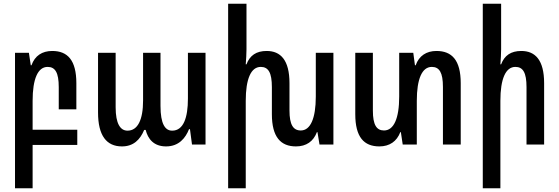

<svg xmlns="http://www.w3.org/2000/svg" viewBox="-20 -780 3014 1036"><path d="M61 236H156V2H397V-80H156V-236C156 -354 184 -419 237 -419C278 -419 297 -388 297 -310V-190H392V-331C392 -456 344 -505 262 -505C207 -505 168 -479 150 -428H146L136 -495H61Z M638 10C700 10 736 -26 758 -79H766C778 -31 809 10 876 10C945 10 981 -35 1000 -83H1005L1016 0H1089V-495H994V-248C994 -145 970 -75 909 -75C871 -75 846 -111 846 -209V-495H752V-238C752 -133 723 -75 668 -75C629 -75 604 -113 604 -201V-495H509V-173C509 -48 555 10 638 10Z M1684 -495V-259C1684 -141 1655 -76 1603 -76C1562 -76 1542 -107 1542 -184V-331C1542 -456 1494 -505 1419 -505C1363 -505 1328 -481 1310 -433H1306C1308 -460 1310 -487 1310 -514V-760H1211V236H1306V-236C1306 -354 1334 -419 1387 -419C1428 -419 1447 -388 1447 -310V-164C1447 -40 1495 10 1577 10C1633 10 1671 -17 1690 -67H1693L1704 0H1779V-495Z M2335 -505C2281 -505 2241 -479 2223 -428H2219L2210 -495H2134V-259C2134 -141 2105 -76 2052 -76C2012 -76 1992 -106 1992 -183V-495H1897V-164C1897 -40 1944 10 2027 10C2082 10 2121 -17 2140 -67H2143L2153 0H2229V-236C2229 -354 2257 -419 2310 -419C2351 -419 2370 -388 2370 -311V0H2466V-331C2466 -456 2418 -505 2335 -505Z M2684 -760H2585V236H2680V-236C2680 -354 2708 -419 2761 -419C2802 -419 2821 -388 2821 -310V0H2916V-331C2916 -456 2868 -505 2793 -505C2737 -505 2702 -481 2684 -433H2680C2682 -460 2684 -487 2684 -514Z"/></svg>

Font: Noto Sans Armenian ExtraCondensed Medium
Style: Regular
Weight: 500
Width: 2
Designer: Monotype Design Team
Foundry: Monotype Imaging Inc.
Version: Version 2.008